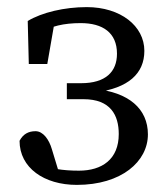

<svg xmlns="http://www.w3.org/2000/svg" viewBox="-20 -507 468 540"><path d="M86 -47 150 -8 126 -87C118 -115 101 -138 80 -138C60 -138 45 -130 35 -111C35 -35 104 13 196 13C322 13 396 -53 396 -129C396 -201 342 -248 245 -257L248 -247C341 -259 386 -300 386 -364C386 -434 319 -487 224 -487C161 -487 98 -472 58 -448L61 -327H113L134 -448L95 -440V-415C122 -433 159 -442 207 -442C269 -442 309 -415 309 -356C309 -305 277 -273 208 -273H168V-228H215C291 -228 314 -183 314 -130C314 -59 267 -27 202 -27C155 -27 120 -33 86 -47Z"/></svg>

Font: Source Serif Variable
Style: Regular
Weight: 389
Designer: Frank Grießhammer
Foundry: Adobe Systems Incorporated
Version: Version 3.001;hotconv 1.0.111;makeotfexe 2.5.65597